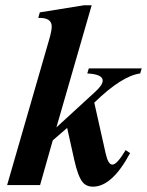

<svg xmlns="http://www.w3.org/2000/svg" viewBox="-20 -697 554 723"><path d="M513.7 -439.5 507.8 -420.4Q438.5 -411.1 335 -310.5L377.9 -119.1Q387.2 -77.1 403.3 -77.1Q420.4 -77.1 453.1 -131.8Q471.2 -119.1 470.2 -121.1Q402.3 5.9 330.1 5.9Q305.2 5.9 291 -11.2Q273.4 -33.2 259.8 -94.2L232.9 -215.3L178.7 -168.5L130.9 0H6.8L165.5 -549.3Q174.8 -581.5 174.8 -596.7Q174.8 -631.8 124 -629.4L129.9 -650.4L296.4 -677.2H325.2L192.4 -217.3L339.4 -352.1Q366.7 -377 366.7 -393.6Q366.7 -417.5 308.6 -420.4L314.5 -439.5Z"/></svg>

Font: Dai Banna SIL Light
Style: BoldOblique
Weight: 700
Italic angle: -11°
Designer: Victor Gaultney
Foundry: SIL International
Version: Version 2.000